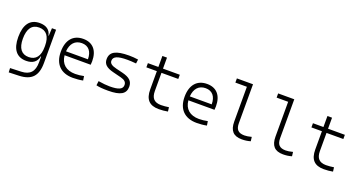

<svg xmlns="http://www.w3.org/2000/svg" viewBox="-49 -1530 4787 2562"><g transform="rotate(20 2344.0 -249.0)"><path d="M96.7 233.4 240.2 228.5C418.5 222.2 496.1 138.7 496.1 -45.9V-517.6H437.5L431.6 -408.7H426.8C413.1 -485.8 355.5 -527.3 263.2 -527.3C126 -527.3 54.7 -433.6 54.7 -253.9C54.7 -80.6 125.5 9.8 261.2 9.8C357.9 9.8 411.6 -36.6 424.8 -112.8H431.2V-30.3C430.7 98.1 375.5 163.1 250 167.5L93.8 173.3ZM431.2 -266.1V-251C431.2 -118.7 377.9 -49.3 275.4 -49.3C173.3 -49.3 120.1 -119.6 120.1 -253.9C120.1 -395 172.9 -468.3 274.9 -468.3C377.4 -468.3 431.2 -398.9 431.2 -266.1Z M924.3 9.8C970.7 9.8 1022 5.4 1067.4 -3.9L1058.1 -64C1018.6 -55.2 974.6 -50.3 936 -50.3C807.1 -50.3 730 -117.2 719.2 -236.3H1089.8C1091.8 -250 1092.8 -268.1 1092.8 -287.1C1092.8 -440.4 1015.1 -527.3 881.3 -527.3C737.8 -527.3 655.3 -431.2 655.3 -263.7C655.3 -89.4 752.9 9.8 924.3 9.8ZM719.2 -292C727.5 -403.3 786.1 -467.3 882.3 -467.3C976.1 -467.3 1030.3 -403.8 1030.3 -292Z M1424.8 9.8C1599.6 9.8 1673.8 -33.7 1673.8 -136.2C1673.8 -212.4 1629.4 -255.9 1522.9 -281.7L1430.2 -304.2C1360.4 -320.8 1330.6 -344.7 1330.6 -380.9C1330.6 -440.9 1389.2 -466.3 1528.3 -466.3C1563 -466.3 1600.1 -464.4 1652.8 -459.5L1660.2 -517.6C1612.3 -524.4 1576.7 -527.3 1531.2 -527.3C1343.3 -527.3 1263.7 -483.9 1263.7 -379.4C1263.7 -311 1306.2 -271 1406.7 -245.6L1522.9 -216.3C1581.5 -201.7 1606.9 -176.8 1606.9 -135.7C1606.9 -76.7 1552.2 -51.3 1424.8 -51.3C1378.4 -51.3 1330.6 -56.2 1263.7 -66.9L1255.9 -4.9C1298.3 5.4 1349.1 9.8 1424.8 9.8Z M2144.5 9.8C2190.4 9.8 2229 5.9 2272.5 -2L2265.1 -61C2226.1 -55.2 2191.9 -51.3 2154.3 -51.3C2058.6 -51.3 2014.2 -99.1 2014.2 -200.2V-458H2252.9V-517.6H2014.2V-673.8H1948.7V-517.6H1799.8V-458H1948.7V-198.7C1948.7 -57.1 2011.2 9.8 2144.5 9.8Z M2682.1 9.8C2728.5 9.8 2779.8 5.4 2825.2 -3.9L2815.9 -64C2776.4 -55.2 2732.4 -50.3 2693.8 -50.3C2564.9 -50.3 2487.8 -117.2 2477.1 -236.3H2847.7C2849.6 -250 2850.6 -268.1 2850.6 -287.1C2850.6 -440.4 2772.9 -527.3 2639.2 -527.3C2495.6 -527.3 2413.1 -431.2 2413.1 -263.7C2413.1 -89.4 2510.7 9.8 2682.1 9.8ZM2477.1 -292C2485.4 -403.3 2543.9 -467.3 2640.1 -467.3C2733.9 -467.3 2788.1 -403.8 2788.1 -292Z M3322.8 9.8C3367.2 9.8 3403.8 4.9 3446.3 -7.3L3439 -66.9C3397.5 -56.2 3367.2 -51.3 3338.9 -51.3C3249.5 -51.3 3214.4 -92.8 3214.4 -180.7V-732.4H2985.4V-672.9H3148.9V-179.2C3148.9 -50.8 3204.6 9.8 3322.8 9.8Z M3908.7 9.8C3953.1 9.8 3989.7 4.9 4032.2 -7.3L4024.9 -66.9C3983.4 -56.2 3953.1 -51.3 3924.8 -51.3C3835.4 -51.3 3800.3 -92.8 3800.3 -180.7V-732.4H3571.3V-672.9H3734.9V-179.2C3734.9 -50.8 3790.5 9.8 3908.7 9.8Z M4488.3 9.8C4534.2 9.8 4572.8 5.9 4616.2 -2L4608.9 -61C4569.8 -55.2 4535.6 -51.3 4498 -51.3C4402.3 -51.3 4357.9 -99.1 4357.9 -200.2V-458H4596.7V-517.6H4357.9V-673.8H4292.5V-517.6H4143.6V-458H4292.5V-198.7C4292.5 -57.1 4355 9.8 4488.3 9.8Z"/></g></svg>

Font: Cascadia Code Light
Style: Regular
Weight: 300
Monospace: yes
Designer: Aaron Bell
Foundry: Saja Typeworks
Version: Version 2404.023